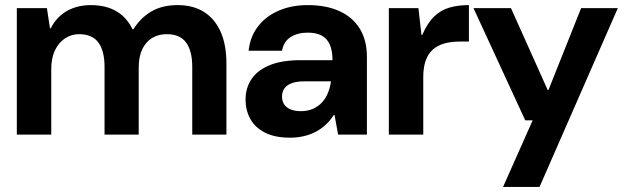

<svg xmlns="http://www.w3.org/2000/svg" viewBox="-20 -528 2452 753"><path d="M46 0V-496H164L176 -417H179Q202 -462 242.5 -485Q283 -508 337 -508Q374 -508 405 -498Q436 -488 460 -467Q484 -446 500 -413H503Q531 -458 573.5 -483Q616 -508 677 -508Q737 -508 779.5 -481.5Q822 -455 845 -404Q868 -353 868 -278V0H734V-266Q734 -328 710 -361Q686 -394 634 -394Q601 -394 576.5 -379Q552 -364 538 -335Q524 -306 524 -263V0H390V-266Q390 -328 366 -361Q342 -394 290 -394Q260 -394 235 -377.5Q210 -361 195.5 -330.5Q181 -300 181 -256V0Z M1118 12Q1058 12 1019 -8Q980 -28 961.5 -62Q943 -96 943 -137Q943 -183 966.5 -218Q990 -253 1038 -272.5Q1086 -292 1159 -292H1284Q1284 -329 1273.5 -353Q1263 -377 1241.5 -388.5Q1220 -400 1187 -400Q1148 -400 1120.5 -383Q1093 -366 1086 -329H955Q961 -384 991.5 -424Q1022 -464 1072.5 -486Q1123 -508 1187 -508Q1259 -508 1311 -484.5Q1363 -461 1391 -415.5Q1419 -370 1419 -305V0H1306L1292 -77H1289Q1275 -55 1257 -38.5Q1239 -22 1218 -11Q1197 0 1171.5 6Q1146 12 1118 12ZM1160 -92Q1187 -92 1208 -101.5Q1229 -111 1243.5 -127Q1258 -143 1266.5 -164.5Q1275 -186 1278 -209H1174Q1143 -209 1123.5 -201.5Q1104 -194 1095 -180.5Q1086 -167 1086 -149Q1086 -131 1095 -118Q1104 -105 1121 -98.5Q1138 -92 1160 -92Z M1505 0V-496H1621L1633 -391H1636Q1657 -439 1683.5 -464Q1710 -489 1743.5 -498.5Q1777 -508 1819 -508V-365H1783Q1749 -365 1722.5 -357.5Q1696 -350 1677.5 -333.5Q1659 -317 1649.5 -290.5Q1640 -264 1640 -225V0Z M1953 205 2069 -56H2040L1837 -496H1984L2128 -175H2131L2259 -496H2403L2096 205Z"/></svg>

Font: DM Sans 9pt 36pt
Style: Bold
Weight: 700
Version: Version 4.004;gftools[0.9.30]